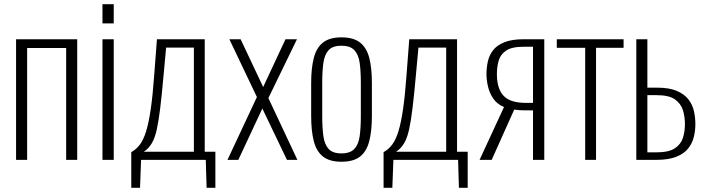

<svg xmlns="http://www.w3.org/2000/svg" viewBox="-20 -766 3385 920"><path d="M57 0V-578H350V0H297V-536H110V0Z M471 0V-578H525V0ZM471 -654V-746H525V-654Z M609 134V-37Q633 -50 650.5 -73.5Q668 -97 680.5 -138Q693 -179 702.5 -244.5Q712 -310 719 -407L732 -578H961V-39H1012V134H970L966 0H656L651 134ZM669 -39H909V-538H776L763 -397Q755 -308 747.5 -246.5Q740 -185 731 -144.5Q722 -104 707 -79Q692 -54 669 -39Z M1070 0 1211 -301 1079 -578H1133L1241 -349L1348 -578H1403L1266 -296L1405 0H1355L1237 -246L1122 0Z M1616 9Q1559 9 1527.5 -16Q1496 -41 1483.5 -90Q1471 -139 1471 -211V-367Q1471 -439 1483.5 -488Q1496 -537 1527.5 -562Q1559 -587 1616 -587Q1674 -587 1705.5 -562Q1737 -537 1749.5 -488.5Q1762 -440 1762 -367V-211Q1762 -139 1749.5 -90Q1737 -41 1705.5 -16Q1674 9 1616 9ZM1616 -31Q1658 -31 1678 -52.5Q1698 -74 1703.5 -114Q1709 -154 1709 -209V-369Q1709 -425 1703.5 -464.5Q1698 -504 1678 -525.5Q1658 -547 1616 -547Q1574 -547 1554.5 -525.5Q1535 -504 1529.5 -464.5Q1524 -425 1524 -369V-209Q1524 -154 1529.5 -114Q1535 -74 1554.5 -52.5Q1574 -31 1616 -31Z M1818 134V-37Q1842 -50 1859.5 -73.5Q1877 -97 1889.5 -138Q1902 -179 1911.5 -244.5Q1921 -310 1928 -407L1941 -578H2170V-39H2221V134H2179L2175 0H1865L1860 134ZM1878 -39H2118V-538H1985L1972 -397Q1964 -308 1956.5 -246.5Q1949 -185 1940 -144.5Q1931 -104 1916 -79Q1901 -54 1878 -39Z M2278 0 2395 -253Q2362 -267 2344 -293Q2326 -319 2318.5 -350.5Q2311 -382 2311 -411Q2311 -441 2317.5 -471Q2324 -501 2342.5 -525Q2361 -549 2396.5 -563.5Q2432 -578 2491 -578H2588V0H2534V-237Q2507 -237 2484 -237.5Q2461 -238 2444 -241L2336 0ZM2500 -273Q2501 -273 2512.5 -273Q2524 -273 2534 -273V-542Q2520 -542 2505 -542Q2490 -542 2489 -542Q2432 -542 2405 -523.5Q2378 -505 2369.5 -475.5Q2361 -446 2361 -411Q2361 -341 2393 -307Q2425 -273 2500 -273Z M2784 0V-537H2648V-578H2968V-537H2836V0Z M3029 0V-578H3082V-346Q3083 -346 3094 -346Q3105 -346 3116.5 -346Q3128 -346 3128 -346Q3187 -346 3223 -330.5Q3259 -315 3278.5 -290Q3298 -265 3305 -234Q3312 -203 3312 -171Q3312 -140 3304.5 -109.5Q3297 -79 3277.5 -54.5Q3258 -30 3221 -15Q3184 0 3125 0ZM3082 -36H3125Q3184 -36 3213 -55Q3242 -74 3252 -104.5Q3262 -135 3262 -171Q3262 -206 3252.5 -237.5Q3243 -269 3214.5 -289.5Q3186 -310 3127 -310Q3126 -310 3111 -310Q3096 -310 3082 -310Z"/></svg>

Font: Oswald ExtraLight
Style: Regular
Weight: 250
Designer: Vernon Adams
Foundry: Vernon Adams
Version: Version 4.100; ttfautohint (v1.8.1.43-b0c9)